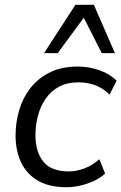

<svg xmlns="http://www.w3.org/2000/svg" viewBox="-20 -773 507 802"><path d="M258 9Q186 9 139 -18Q92 -45 68.5 -94Q45 -143 45 -207Q45 -261 60 -312.5Q75 -364 107 -405Q139 -446 188 -470.5Q237 -495 305 -495Q353 -495 397 -479Q441 -463 467 -436L438 -378Q413 -403 380 -416Q347 -429 308 -429Q259 -429 225 -410Q191 -391 169.5 -359Q148 -327 138 -287.5Q128 -248 128 -208Q128 -140 160.5 -98.5Q193 -57 268 -57Q299 -57 332.5 -69.5Q366 -82 395 -108L419 -48Q400 -30 373 -17.5Q346 -5 316.5 2Q287 9 258 9ZM164 -551 295 -753H372L460 -551H405L330 -699L221 -551Z"/></svg>

Font: Nunito Sans 12pt
Style: Italic
Weight: 400
Italic angle: -9°
Designer: Vernon Adams
Foundry: Vernon Adams
Version: Version 3.101;gftools[0.9.27]